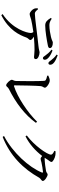

<svg xmlns="http://www.w3.org/2000/svg" viewBox="1019 -1870 921 3000"><g transform="rotate(90 1480.0 -369.5)"><path d="M842 -623C861 -598 870 -579 886 -579C901 -578 913 -590 913 -606C914 -627 904 -644 882 -665C857 -689 817 -711 769 -729L755 -714C798 -681 822 -649 842 -623ZM918 -710C938 -685 947 -666 965 -665C982 -664 991 -677 991 -693C991 -715 980 -735 954 -755C929 -774 894 -792 844 -810L832 -794C874 -764 897 -736 918 -710ZM688 -656C720 -662 731 -672 731 -688C731 -717 695 -734 645 -734C626 -734 613 -718 557 -705C509 -694 437 -680 373 -680C340 -680 312 -689 273 -716L259 -704C293 -647 322 -615 377 -615C464 -615 610 -640 688 -656ZM217 71C453 -50 527 -213 566 -321C580 -356 605 -362 605 -383C605 -401 581 -420 552 -438C636 -446 715 -448 760 -448C811 -448 852 -440 870 -440C894 -440 903 -449 903 -470C903 -502 842 -527 795 -527C781 -527 764 -516 695 -509C525 -493 260 -453 191 -453C165 -453 145 -477 124 -503L109 -497C108 -475 109 -457 115 -443C126 -413 172 -371 199 -372C223 -373 253 -386 284 -395C315 -403 402 -419 480 -430C491 -416 495 -404 495 -391C495 -330 433 -104 199 51Z M1161 -663 1162 -646C1233 -631 1242 -619 1243 -597C1249 -522 1248 -228 1245 -159C1244 -125 1226 -110 1226 -93C1226 -67 1283 -5 1311 -5C1335 -5 1336 -30 1369 -47C1583 -153 1775 -297 1899 -470L1881 -488C1740 -342 1498 -181 1325 -127C1316 -125 1313 -128 1313 -138C1313 -231 1319 -490 1325 -544C1328 -576 1350 -591 1350 -610C1350 -636 1281 -686 1235 -686C1214 -686 1185 -674 1161 -663Z M2104 29 2119 50C2413 -66 2617 -271 2757 -522C2773 -548 2807 -556 2807 -578C2807 -609 2733 -653 2707 -653C2689 -653 2679 -634 2652 -628C2625 -621 2504 -606 2460 -606L2445 -607C2458 -625 2470 -643 2481 -662C2497 -687 2510 -695 2510 -714C2510 -734 2451 -767 2404 -774C2378 -778 2359 -777 2341 -775L2336 -758C2370 -743 2396 -725 2396 -706C2396 -647 2253 -444 2096 -327L2110 -307C2231 -368 2335 -461 2416 -567C2434 -553 2449 -543 2460 -543C2476 -543 2495 -550 2516 -556C2550 -564 2644 -580 2665 -580C2675 -580 2679 -576 2675 -563C2595 -362 2361 -105 2104 29Z"/></g></svg>

Font: Noto Serif CJK SC Medium
Style: Regular
Weight: 500
Designer: Ryoko NISHIZUKA 西塚涼子 (kana & ideographs); Frank Grießhammer (Latin, Greek & Cyrillic); Wenlong ZHANG 张文龙 (bopomofo); San
Foundry: Adobe
Version: Version 2.001;hotconv 1.1.0;makeotfexe 2.6.0